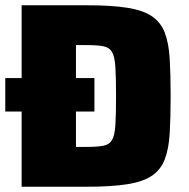

<svg xmlns="http://www.w3.org/2000/svg" viewBox="-21 -708 715 728"><path d="M61 0V-285H-1V-412H61V-688H309Q402 -688 462 -678.5Q522 -669 555.5 -646Q589 -623 604 -583.5Q619 -544 622.5 -485Q626 -426 626 -344Q626 -262 622.5 -203Q619 -144 604 -104.5Q589 -65 555.5 -42Q522 -19 462 -9.5Q402 0 309 0ZM267 -151H309Q349 -151 371.5 -155.5Q394 -160 404 -177.5Q414 -195 416.5 -234Q419 -273 419 -343Q419 -414 416.5 -453.5Q414 -493 404 -510.5Q394 -528 371.5 -532.5Q349 -537 309 -537H267V-412H337V-285H267Z"/></svg>

Font: Saira ExtraBold
Style: Regular
Weight: 800
Designer: Hector Gatti with collaboration of the Omnibus-Type team
Foundry: Omnibus-Type
Version: Version 1.100; ttfautohint (v1.8.3)